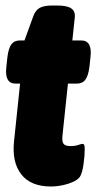

<svg xmlns="http://www.w3.org/2000/svg" viewBox="-20 -670 350 698"><path d="M165 8Q92 8 57.5 -36Q23 -80 31 -156L53 -366H37Q-4 -366 3 -426L7 -463Q11 -495 21.5 -509Q32 -523 53 -523H69L101 -611Q109 -633 124.5 -641.5Q140 -650 171 -650H187Q224 -650 239 -639.5Q254 -629 252 -608L243 -523H275Q316 -523 309 -463L305 -426Q301 -395 290.5 -380.5Q280 -366 259 -366H227L207 -176Q205 -157 210.5 -148Q216 -139 236 -139Q253 -139 264.5 -143Q276 -147 280 -147Q284 -147 286 -143.5Q288 -140 288 -127Q288 -105 284 -75.5Q280 -46 273 -32Q268 -20 250 -11Q232 -2 209 3Q186 8 165 8Z"/></svg>

Font: Asap Condensed Condensed Black
Style: Italic
Weight: 900
Width: 3
Italic angle: -6°
Designer: Pablo Cosgaya
Foundry: Omnibus-Type
Version: Version 3.001; ttfautohint (v1.8.4.7-5d5b)